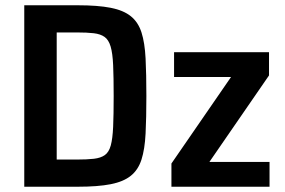

<svg xmlns="http://www.w3.org/2000/svg" viewBox="-20 -708 1081 728"><path d="M72 0V-688H275Q351 -688 399.5 -678.5Q448 -669 476 -646.5Q504 -624 516.5 -585Q529 -546 532 -486.5Q535 -427 535 -344Q535 -261 532 -201.5Q529 -142 516.5 -103Q504 -64 476 -41.5Q448 -19 399.5 -9.5Q351 0 275 0ZM195 -103H271Q310 -103 336 -106Q362 -109 377.5 -120Q393 -131 400 -156.5Q407 -182 409 -227.5Q411 -273 411 -344Q411 -415 409 -460.5Q407 -506 399.5 -531.5Q392 -557 376.5 -568Q361 -579 335.5 -582Q310 -585 271 -585H195ZM630 0V-88L856 -416H640V-510H1000V-422L774 -94H1002V0Z"/></svg>

Font: Saira SemiCondensed SemiBold
Style: Regular
Weight: 600
Width: 4
Designer: Hector Gatti with collaboration of the Omnibus-Type team
Foundry: Omnibus-Type
Version: Version 1.101